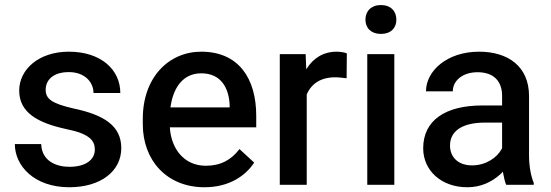

<svg xmlns="http://www.w3.org/2000/svg" viewBox="-20 -747 2225 776"><path d="M363.3 -142.1C363.3 -102.5 327.6 -72.8 260.7 -72.8C207.5 -72.8 148.9 -95.7 146.5 -164.6H40C40 -77.6 117.2 9.8 260.3 9.8C387.2 9.8 470.2 -55.2 470.2 -148.4C470.2 -238.3 400.9 -282.7 276.9 -308.6C187.5 -329.1 164.6 -348.1 164.6 -384.3C164.6 -421.9 192.9 -455.6 258.3 -455.6C322.8 -455.6 357.9 -414.6 357.9 -371.1H466.3C466.3 -465.3 388.2 -538.1 258.3 -538.1C135.3 -538.1 57.6 -465.3 57.6 -380.9C57.6 -292.5 131.8 -250.5 246.6 -225.6C344.2 -206.1 363.3 -177.7 363.3 -142.1Z M806.6 9.8C909.2 9.8 974.1 -39.1 1007.3 -89.8L947.8 -144.5C915 -101.1 872.1 -77.1 812.5 -77.1C743.2 -77.1 696.3 -118.7 676.3 -179.2C670.9 -195.8 667.5 -213.4 666.5 -232.4H1015.6V-279.3C1015.6 -430.7 943.8 -538.1 793.5 -538.1C662.6 -538.1 557.1 -435.1 557.1 -266.6V-245.1C557.1 -99.6 653.3 9.8 806.6 9.8ZM674.8 -343.8C692.4 -412.1 733.4 -450.7 793.5 -450.7C875 -450.7 905.8 -388.7 908.2 -321.3V-313H668.9C670.4 -323.7 672.4 -334 674.8 -343.8Z M1381.8 -531.2C1374.5 -535.2 1353.5 -538.1 1340.8 -538.1C1286.6 -538.1 1246.1 -511.7 1219.7 -469.7C1219.2 -468.8 1218.3 -467.8 1217.8 -466.8L1215.3 -528.3H1110.8V0H1219.7V-365.2C1225.1 -378.4 1232.9 -390.1 1242.2 -399.9C1263.2 -421.9 1293.5 -434.6 1334.5 -434.6C1350.6 -434.6 1366.2 -432.1 1380.9 -430.7Z M1573.7 -528.3H1464.4V0H1573.7ZM1457 -667.5C1457 -633.8 1480 -609.9 1519.5 -609.9C1559.6 -609.9 1582 -633.8 1582 -667.5C1582 -701.7 1559.6 -726.6 1519.5 -726.6C1480 -726.6 1457 -701.7 1457 -667.5Z M2013.7 -45.9C2017.1 -28.3 2020.5 -12.2 2025.9 0H2137.2V-7.8C2125.5 -36.1 2118.2 -76.2 2118.2 -119.6V-358.9C2118.2 -478.5 2033.2 -538.1 1916.5 -538.1C1785.6 -538.1 1701.7 -459.5 1701.7 -377.9H1810.1C1810.1 -420.9 1849.6 -455.1 1910.2 -455.1C1976.1 -455.1 2009.3 -418 2009.3 -359.9V-320.8H1929.7C1778.8 -320.8 1690.4 -259.8 1690.4 -147.5C1690.4 -58.1 1763.2 9.8 1868.7 9.8C1923.8 9.8 1966.3 -11.7 1998 -39.1C2003.4 -43.5 2008.3 -48.3 2012.7 -53.2C2013.2 -50.8 2013.2 -48.3 2013.7 -45.9ZM2006.8 -143.6C1988.8 -110.4 1944.3 -78.6 1888.2 -78.6C1830.1 -78.6 1798.8 -113.3 1798.8 -158.7C1798.8 -217.8 1848.6 -251.5 1940.4 -251.5H2009.3V-147.9C2008.8 -146.5 2007.8 -145 2006.8 -143.6Z"/></svg>

Font: Bert Sans Medium
Style: Regular
Weight: 500
Designer: Christian Robertson (Google), Cristiano Sobral
Foundry: Google, Cristiano Sobral
Version: Version 3.101